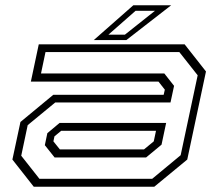

<svg xmlns="http://www.w3.org/2000/svg" viewBox="-20 -708 828 728"><path d="M108 0 27 -103 57.5 -245.5 182 -348.5H600.5L605 -368L581 -398.5H97L127 -540H680L761 -437L690 -103L565 0ZM129.5 -30H557L665 -119.5L729.5 -422.5L660 -510.5H152.5L135.5 -429.5H603L640 -382.5L626.5 -319.5H189.5L85 -233.5L60.5 -117.5ZM187 -111 150 -157.5 159.5 -203 206 -242H610L592.5 -159.5L534 -111ZM207 -141.5H526L563 -172L571.5 -212H212L186.5 -191L182.5 -172ZM335.5 -556 485.5 -688H629L459 -556ZM391 -576.5H453.5L567.5 -667H494Z"/></svg>

Font: Tourney Expanded Light
Style: Italic
Weight: 300
Width: 7
Italic angle: -12°
Designer: Tyler Finck
Foundry: Etcetera Type Co
Version: Version 1.010; ttfautohint (v1.8.3)